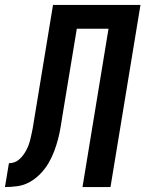

<svg xmlns="http://www.w3.org/2000/svg" viewBox="-61 -755 587 775"><path d="M-41 0 -25 -96Q-14 -96 -3 -100Q8 -104 17 -112Q26 -120 33 -129.5Q40 -139 45.5 -149.5Q51 -160 55 -171Q59 -182 61.5 -193Q64 -204 66.5 -215Q69 -226 71 -237L153 -735H506L385 0H272L377 -639H249L192 -294Q188 -269 184 -244Q180 -219 173.5 -194Q167 -169 157.5 -144Q148 -119 134.5 -96Q121 -73 101.5 -53Q82 -33 58.5 -20Q35 -7 9.5 -3.5Q-16 0 -41 0Z"/></svg>

Font: Iosevka SS18
Style: Bold Italic
Weight: 700
Italic angle: -9°
Monospace: yes
Designer: Belleve Invis
Foundry: Belleve Invis
Version: Version 25.1.1; ttfautohint (v1.8.4)